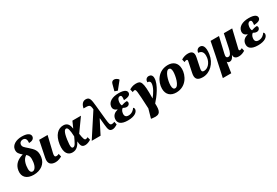

<svg xmlns="http://www.w3.org/2000/svg" viewBox="89 -2199 5478 3792"><g transform="rotate(-30 2828.0 -303.0)"><path d="M258 10C420 10 539 -79 558 -220C579 -369 520 -419 432 -499C363 -561 325 -582 334 -643C339 -679 375 -704 415 -704C481 -704 498 -648 489 -581C556 -581 604 -607 611 -657C617 -707 579 -765 426 -765C295 -765 194 -707 181 -614C170 -535 209 -499 268 -448C146 -416 53 -346 34 -214C14 -71 103 10 258 10ZM271 -59C223 -59 203 -111 218 -218C235 -342 291 -387 324 -405C369 -362 388 -321 373 -211C359 -110 315 -59 271 -59Z M758 10C818 10 875 -19 903 -35L888 -103C870 -93 854 -87 832 -87C792 -87 784 -113 798 -173L885 -536H693L618 -167C592 -43 652 10 758 10Z M1141 10C1241 10 1285 -54 1329 -129H1332C1336 -13 1371 10 1435 10C1476 10 1524 -10 1564 -35L1547 -103C1525 -91 1513 -87 1498 -87C1469 -87 1455 -120 1437 -244L1646 -536H1451L1388 -395H1385C1372 -508 1318 -546 1243 -546C1126 -546 1026 -452 998 -257C971 -65 1044 10 1141 10ZM1202 -71C1166 -71 1151 -101 1174 -264C1197 -425 1231 -463 1263 -463C1301 -463 1320 -401 1326 -249C1274 -138 1246 -71 1202 -71Z M1582 0H1784L1939 -304H1944L1959 -150C1971 -30 1984 10 2057 10C2090 10 2126 -6 2171 -35L2156 -103C2140 -94 2116 -87 2097 -87C2051 -87 2045 -123 2033 -232L2000 -559C1985 -704 1976 -770 1888 -770C1826 -770 1781 -729 1762 -635C1894 -635 1911 -636 1922 -524V-522Z M2525 -600 2659 -767 2660 -779C2612 -836 2522 -856 2499 -772L2459 -623ZM2406 10C2564 10 2629 -51 2637 -107C2641 -131 2630 -149 2615 -156C2596 -122 2542 -69 2467 -69C2399 -69 2377 -107 2387 -171C2394 -218 2417 -245 2438 -257C2460 -245 2485 -232 2517 -232C2555 -232 2582 -256 2587 -287C2590 -307 2584 -322 2573 -333C2535 -333 2485 -321 2449 -308C2436 -324 2429 -357 2436 -403C2443 -454 2467 -486 2502 -486C2541 -486 2547 -453 2535 -377C2650 -383 2682 -414 2688 -452C2695 -501 2655 -550 2512 -550C2363 -550 2267 -493 2253 -400C2244 -337 2280 -300 2333 -283L2332 -278C2265 -262 2210 -223 2199 -149C2184 -49 2253 10 2406 10Z M2860 215C3024 236 3043 156 3036 -12C3124 -108 3275 -306 3275 -456C3275 -518 3240 -546 3196 -546C3140 -546 3112 -504 3111 -452C3146 -452 3175 -438 3175 -394C3175 -312 3099 -192 3043 -126H3041C3049 -520 3010 -543 2895 -543C2835 -543 2778 -518 2748 -497L2766 -427C2779 -436 2797 -443 2809 -443C2847 -443 2850 -431 2871 4L2813 209Z M3508 10C3736 10 3837 -193 3837 -339C3837 -485 3744 -546 3631 -546C3405 -546 3298 -350 3298 -197C3298 -59 3384 10 3508 10ZM3531 -74C3496 -74 3476 -102 3476 -168C3476 -277 3532 -469 3608 -469C3640 -469 3661 -443 3661 -380C3661 -283 3615 -74 3531 -74Z M4114 10C4277 10 4422 -128 4449 -319C4473 -490 4423 -544 4361 -544C4315 -544 4280 -514 4270 -455C4338 -448 4395 -417 4376 -279C4360 -174 4285 -86 4196 -86C4143 -86 4142 -121 4153 -173L4199 -396C4222 -506 4171 -543 4087 -543C4034 -543 3987 -530 3932 -498L3947 -430C3973 -444 3984 -447 3999 -447C4022 -447 4024 -428 4020 -410L3970 -170C3945 -52 3981 10 4114 10Z M4444 222H4636L4672 -19H4674C4684 1 4697 10 4728 10C4776 10 4809 -36 4828 -85H4829C4825 -8 4885 10 4933 10C4994 10 5039 -12 5078 -35L5064 -103C5044 -92 5031 -87 5017 -87C5000 -87 4989 -94 4997 -126L5095 -536H4904L4843 -240C4824 -150 4801 -86 4752 -86C4704 -86 4696 -119 4711 -180L4794 -536H4602L4540 -225Z M5373 10C5531 10 5596 -51 5604 -107C5608 -131 5597 -149 5582 -156C5563 -122 5509 -69 5434 -69C5366 -69 5344 -107 5354 -171C5361 -218 5384 -245 5405 -257C5427 -245 5452 -232 5484 -232C5522 -232 5549 -256 5554 -287C5557 -307 5551 -322 5540 -333C5502 -333 5452 -321 5416 -308C5403 -324 5396 -357 5403 -403C5410 -454 5434 -486 5469 -486C5508 -486 5514 -453 5502 -377C5617 -383 5649 -414 5655 -452C5662 -501 5622 -550 5479 -550C5330 -550 5234 -493 5220 -400C5211 -337 5247 -300 5300 -283L5299 -278C5232 -262 5177 -223 5166 -149C5151 -49 5220 10 5373 10Z"/></g></svg>

Font: Noto Serif SemiCondensed Black
Style: Italic
Weight: 900
Width: 4
Italic angle: -12°
Designer: Monotype Design Team
Foundry: Monotype Imaging Inc.
Version: Version 2.014